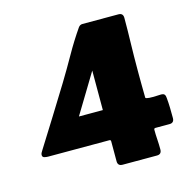

<svg xmlns="http://www.w3.org/2000/svg" viewBox="-91 -686 785 779"><g transform="rotate(-15 301.5 -297.0)"><path d="M330.6 0Q310.5 0 310.5 -20V-103.5Q310.5 -109.9 304.7 -109.9H46.9Q40.5 -109.9 32 -111.8Q23.4 -113.8 23.4 -123Q23.4 -127.9 25.9 -132.3Q28.3 -136.7 30.8 -140.6Q68.8 -201.7 106.9 -262.2Q145 -322.8 182.1 -383.8Q212.4 -433.6 241.5 -485.1Q270.5 -536.6 303.7 -584.5Q310.5 -593.8 320.8 -593.8H472.2Q491.7 -593.8 491.7 -573.7Q491.7 -520 490.2 -466.3Q488.8 -412.6 488.8 -358.9Q488.8 -355 488.8 -336.2Q488.8 -317.4 489 -294.9Q489.3 -272.5 489.5 -255.6Q489.7 -238.8 489.7 -238.8Q491.7 -234.9 505.6 -234.1Q519.5 -233.4 534.7 -234.1Q549.8 -234.9 554.7 -234.9Q565.4 -234.9 569.3 -230Q573.2 -225.1 573.7 -215.3Q575.7 -194.3 576.2 -173.1Q576.7 -151.9 576.7 -130.4Q576.7 -109.9 557.1 -109.9H498Q491.7 -109.9 491.7 -103.5Q491.7 -82.5 493.2 -62Q494.6 -41.5 494.6 -20.5Q494.6 0 475.1 0ZM210 -234.9H310.5V-400.9Q285.2 -359.4 260.3 -317.9Q235.4 -276.4 210 -234.9Z"/></g></svg>

Font: Belanosima
Style: Bold
Weight: 700
Designer: The DocRepair Project, Santiago Orozco
Foundry: Google
Version: Version 2.000